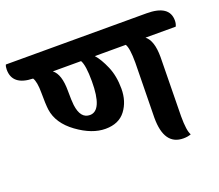

<svg xmlns="http://www.w3.org/2000/svg" viewBox="-197 -830 1136 997"><g transform="rotate(-20 371.0 -331.0)"><path d="M178 -431Q178 -375 181 -351Q191 -273 243 -273Q312 -273 312 -435Q312 -523 295 -552H139Q178 -522 178 -431ZM552 -145 557 -448Q557 -529 542 -552H371Q397 -523 420 -469.5Q443 -416 443 -346Q443 -276 406 -227Q369 -178 295 -178Q221 -178 140.5 -236.5Q60 -295 49 -374Q45 -406 45 -467.5Q45 -529 30 -552Q-83 -555 -83 -642Q-83 -659 -78 -669H699Q825 -669 825 -584Q825 -566 818 -552H651Q690 -522 690 -431L685 -105Q685 -25 700 0Q682 7 658 7Q552 7 552 -145Z"/></g></svg>

Font: Laila
Style: Bold
Weight: 700
Designer: Hitesh Malaviya
Foundry: Indian Type Foundry
Version: Version 1.302;PS 1.0;hotconv 1.0.78;makeotf.lib2.5.61930; tt